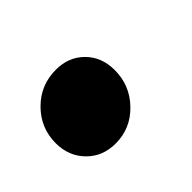

<svg xmlns="http://www.w3.org/2000/svg" viewBox="-54 -243 347 347"><g transform="rotate(-45 120.0 -69.5)"><path d="M84 16.1Q50.8 16.1 29.3 -5.9Q7.8 -27.8 7.8 -61Q7.8 -99.6 35.2 -127.2Q62.5 -154.8 102.1 -154.8Q134.8 -154.8 155.8 -133.5Q176.8 -112.3 176.8 -79.1Q176.8 -40 149.7 -12Q122.6 16.1 84 16.1Z"/></g></svg>

Font: FiraGO SemiBold
Style: Italic
Weight: 600
Italic angle: -8°
Designer: bBox Type GmbH
Foundry: bBox Type GmbH
Version: Version 1.001;PS 001.001;hotconv 1.0.88;makeotf.lib2.5.64775